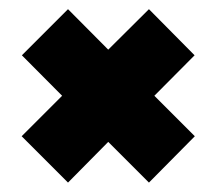

<svg xmlns="http://www.w3.org/2000/svg" viewBox="-20 -446 440 408"><path d="M296.5 -58 210 -144.5 124.5 -58 26 -156.5 112 -242.5 26.5 -328.5 124.5 -426.5 210 -340.5 296.5 -426.5 393.5 -328.5 308 -242.5 394 -156.5Z"/></svg>

Font: Anybody UltraExpanded ExtraBold
Style: Regular
Weight: 800
Width: 9
Designer: Tyler Finck
Foundry: Etcetera Type Company
Version: Version 1.010; ttfautohint (v1.8.3) -l 8 -r 50 -G 200 -x 14 